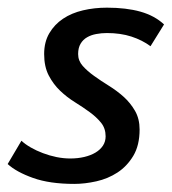

<svg xmlns="http://www.w3.org/2000/svg" viewBox="-25 -460 440 491"><path d="M245.1 -111.3Q245.1 -131.8 233.4 -146.2Q221.7 -160.6 204.3 -173.3Q187 -186 166.5 -198.7Q146 -211.4 128.7 -228Q111.3 -244.6 99.6 -267.1Q87.9 -289.6 87.9 -321.8Q87.9 -352.5 101.1 -375Q114.3 -397.5 136.2 -412.1Q158.2 -426.8 187.3 -433.6Q216.3 -440.4 248.5 -440.4Q297.9 -440.4 334.2 -430.2Q370.6 -419.9 394.5 -397.5L359.9 -341.8Q338.9 -357.4 311 -366.5Q283.2 -375.5 248.5 -375.5Q234.4 -375.5 221.2 -373Q208 -370.6 197.8 -364.7Q187.5 -358.9 181.2 -348.4Q174.8 -337.9 174.8 -321.8Q174.8 -304.7 186.5 -291.5Q198.2 -278.3 215.6 -265.9Q232.9 -253.4 253.4 -240.7Q273.9 -228 291.3 -212.4Q308.6 -196.8 320.3 -176.5Q332 -156.2 332 -128.9Q332 -88.4 315.9 -61.5Q299.8 -34.7 275.4 -18.8Q251 -2.9 221.4 3.7Q191.9 10.3 165 10.3Q102.1 10.3 59.6 -4.9Q17.1 -20 -5.4 -40.5L29.8 -100.1Q39.1 -91.3 53.5 -83Q67.9 -74.7 84.7 -68.4Q101.6 -62 119.6 -58.3Q137.7 -54.7 154.8 -54.7Q173.8 -54.7 190.4 -58.6Q207 -62.5 219.2 -69.8Q231.4 -77.1 238.3 -87.6Q245.1 -98.1 245.1 -111.3Z"/></svg>

Font: PT Astra Sans
Style: Italic
Weight: 400
Italic angle: -16°
Designer: A.Korolkova, I. Chaeva
Foundry: ParaType Ltd
Version: Version 1.001; ttfautohint (v1.6)